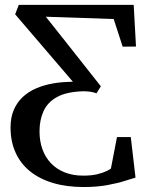

<svg xmlns="http://www.w3.org/2000/svg" viewBox="-20 -763 606 792"><path d="M325.5 8.5Q254.5 8.5 198.5 -8.2Q142.5 -25 103.2 -57Q64 -89 43.8 -134.5Q23.5 -180 23.5 -237Q23.5 -278.5 36.8 -309.5Q50 -340.5 73.8 -362.8Q97.5 -385 129.8 -398.8Q162 -412.5 199.5 -419Q219 -422.5 239.5 -424Q260 -425.5 280.5 -426L42.5 -704L57.5 -743H531.5L541 -571L486 -570.5L449 -684.5L169 -694L230.5 -616.5L396 -407L378 -378Q367 -382.5 353.2 -384.5Q339.5 -386.5 323 -386.5Q254.5 -384.5 215.2 -362.8Q176 -341 159.5 -304.2Q143 -267.5 143 -221.5Q143 -180.5 155.2 -146.8Q167.5 -113 191 -88.8Q214.5 -64.5 248 -51.5Q281.5 -38.5 323 -38.5Q357 -38.5 380.8 -44.2Q404.5 -50 418.5 -56.8Q432.5 -63.5 437.5 -67.5L462.5 -197.5H519.5L539 -30.5Q525 -26.5 495.5 -17Q466 -7.5 423 0.5Q380 8.5 325.5 8.5Z"/></svg>

Font: Merriweather 60pt
Style: Regular
Weight: 400
Version: Version 2.100